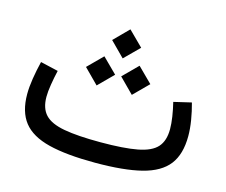

<svg xmlns="http://www.w3.org/2000/svg" viewBox="-93 -772 1056 898"><g transform="rotate(15 434.5 -323.0)"><path d="M799.8 -389.6Q811 -349.1 817.6 -308.6Q824.2 -268.1 824.2 -232.9Q824.2 -145 784.9 -94.2Q745.6 -43.5 659.9 -21.7Q574.2 0 434.6 0Q295.9 0 210 -21.5Q124 -43 84.7 -93Q45.4 -143.1 45.4 -228.5Q45.4 -262.2 52 -304Q58.6 -345.7 69.3 -389.6L155.3 -369.6Q147 -334 141.4 -299.3Q135.7 -264.6 135.7 -239.3Q135.7 -183.6 164.1 -153.3Q192.4 -123 257.8 -111.1Q323.2 -99.1 434.6 -99.1Q547.4 -99.1 612.8 -111.6Q678.2 -124 705.8 -155Q733.4 -186 733.4 -242.2Q733.4 -268.6 728.3 -302.2Q723.1 -335.9 714.8 -369.6ZM363.8 -575.2 433.6 -645.5 504.4 -575.2 433.6 -504.9ZM448.7 -421.9 519 -492.2 589.8 -421.9 519 -351.1ZM278.3 -421.9 348.6 -492.2 419.4 -421.9 348.6 -351.1Z"/></g></svg>

Font: Estedad-FD Medium
Style: Regular
Weight: 500
Designer: Amin Abedi
Version: Version 7.3